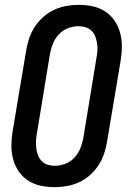

<svg xmlns="http://www.w3.org/2000/svg" viewBox="-20 -763 540 791"><path d="M205 8Q175 8 147 2Q119 -4 96 -19Q73 -34 57.5 -56.5Q42 -79 34.5 -106Q27 -133 27 -162.5Q27 -192 32 -222L88 -556Q92 -581 100.5 -606Q109 -631 123.5 -653Q138 -675 159 -693.5Q180 -712 204 -723Q228 -734 253.5 -738.5Q279 -743 304 -743Q334 -743 362 -737Q390 -731 413 -716Q436 -701 451.5 -678.5Q467 -656 474.5 -629Q482 -602 482 -572.5Q482 -543 477 -513L421 -179Q417 -154 408.5 -129Q400 -104 385.5 -82Q371 -60 350.5 -41.5Q330 -23 305.5 -12Q281 -1 255.5 3.5Q230 8 205 8ZM205 -80Q227 -80 248.5 -88Q270 -96 286 -113Q302 -130 310.5 -151Q319 -172 323 -193L378 -528Q381 -543 381.5 -558Q382 -573 379.5 -587Q377 -601 372 -614Q367 -627 357 -636.5Q347 -646 333 -650.5Q319 -655 304 -655Q282 -655 260.5 -647Q239 -639 223 -622Q207 -605 198.5 -584Q190 -563 186 -542L131 -207Q128 -192 128 -177Q128 -162 130 -148Q132 -134 137.5 -121Q143 -108 152.5 -98.5Q162 -89 176 -84.5Q190 -80 205 -80Z"/></svg>

Font: Iosevka Semibold Oblique
Style: Regular
Weight: 600
Italic angle: -9°
Monospace: yes
Designer: Belleve Invis
Foundry: Belleve Invis
Version: Version 32.5.0; ttfautohint (v1.8.4)